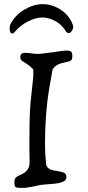

<svg xmlns="http://www.w3.org/2000/svg" viewBox="-20 -919 426 934"><path d="M188 -899Q216 -899 245.5 -887.5Q275 -876 299 -853Q323 -830 335 -796Q339 -787 331.5 -772.5Q324 -758 314 -758Q308 -758 302 -764Q283 -798 250 -816Q217 -834 186 -834Q153 -834 115.5 -814.5Q78 -795 53 -765Q46 -756 39 -756Q33 -756 30 -763.5Q27 -771 27 -780Q27 -792 31 -802Q55 -847 100 -873Q145 -899 188 -899ZM79 -5Q61 -5 55.5 -9.5Q50 -14 50 -31Q50 -49 57.5 -55.5Q65 -62 74 -66Q83 -70 91 -74Q99 -78 106 -85Q124 -101 124 -128Q124 -142 123.5 -164.5Q123 -187 123 -213Q123 -254 123.5 -298.5Q124 -343 126 -382Q128 -421 131 -443Q134 -469 136.5 -495Q139 -521 142 -548V-581Q132 -592 125 -597.5Q118 -603 112 -607L93 -619Q86 -623 82.5 -627.5Q79 -632 79 -642Q79 -662 101 -662Q118 -662 132.5 -659.5Q147 -657 160 -657H171Q176 -657 196 -659.5Q216 -662 238 -665Q258 -668 276 -670.5Q294 -673 298 -673H304Q320 -673 326 -667.5Q332 -662 332 -647Q332 -631 326.5 -626Q321 -621 311 -619Q303 -617 294 -615Q285 -613 277 -611Q267 -608 256.5 -602Q246 -596 236 -582Q229 -544 222.5 -506.5Q216 -469 211 -431Q199 -328 199 -221Q199 -202 199.5 -188Q200 -174 201 -158Q202 -142 205 -117Q211 -96 241 -90Q248 -89 256.5 -87.5Q265 -86 274 -84Q289 -81 296 -75.5Q303 -70 303 -57Q303 -47 295.5 -40.5Q288 -34 269 -29Q260 -27 250 -26Q240 -25 230 -24L192 -21Q189 -20 184 -20Q179 -20 172 -18Q166 -17 158.5 -15.5Q151 -14 143 -12Q130 -10 117.5 -7.5Q105 -5 101 -5Z"/></svg>

Font: Fuzzy Bubbles
Style: Regular
Weight: 400
Designer: Robert E. Leuschke
Foundry: Robert E. Leuschke
Version: Version 1.010; ttfautohint (v1.8.3)